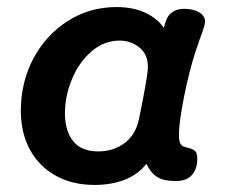

<svg xmlns="http://www.w3.org/2000/svg" viewBox="-20 -514 657 544"><path d="M539 -63Q539 -37 524.5 -19Q510 -1 477 -1Q444 -1 425.5 -12.5Q407 -24 395 -50Q372 -20 334 -5Q296 10 248 10Q185 10 137.5 -16.5Q90 -43 64.5 -90.5Q39 -138 39 -200Q39 -281 74.5 -348Q110 -415 172 -454.5Q234 -494 310 -494Q358 -494 392.5 -477.5Q427 -461 444 -435L449 -452Q461 -489 502 -489Q528 -489 544.5 -479Q561 -469 561 -453Q561 -442 546 -403L533 -365Q516 -312 501.5 -240Q487 -168 487 -132Q487 -113 492 -105.5Q497 -98 510 -96Q526 -92 532.5 -86.5Q539 -81 539 -63ZM374 -178Q384 -226 391.5 -268Q399 -310 399 -325Q399 -360 375 -379.5Q351 -399 319 -399Q275 -399 239.5 -368.5Q204 -338 184 -290Q164 -242 164 -193Q164 -144 187 -114.5Q210 -85 258 -85Q302 -85 333.5 -109Q365 -133 374 -178Z"/></svg>

Font: Mali SemiBold
Style: Italic
Weight: 600
Italic angle: -10°
Version: Version 1.000; ttfautohint (v1.6)